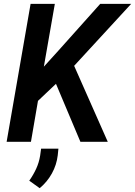

<svg xmlns="http://www.w3.org/2000/svg" viewBox="-20 -731 696 990"><path d="M268.6 -298.8 394.5 0H535.6L362.3 -391.6L656.2 -710.9H496.6L282.7 -471.7L206.1 -387.2L262.7 -710.9H137.7L14.2 0H139.6L175.8 -210.9ZM277.8 69.3 281.2 35.6H191.9L187 71.3Q181.2 107.4 166.5 139.2Q151.9 170.9 130.9 200.7L184.6 239.3Q223.1 207.5 247.6 163.3Q272 119.1 277.8 69.3Z"/></svg>

Font: Roboto Mono SemiBold
Style: Italic
Weight: 600
Italic angle: -10°
Monospace: yes
Designer: Google
Version: Version 3.000